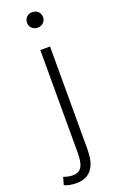

<svg xmlns="http://www.w3.org/2000/svg" viewBox="-226 -798 672 1095"><g transform="rotate(-20 110.0 -250.5)"><path d="M33 251C120 251 159 196 159 90V-533H100V88C100 155 89 202 30 202C9 202 -11 196 -25 191L-38 237C-21 245 6 251 33 251ZM130 -658C157 -658 179 -677 179 -704C179 -734 157 -752 130 -752C103 -752 82 -734 82 -704C82 -677 103 -658 130 -658Z"/></g></svg>

Font: Noto Sans JP Light
Style: Regular
Weight: 300
Designer: Ryoko NISHIZUKA (kana & ideographs); Paul D. Hunt (Latin, Greek & Cyrillic); Wenlong ZHANG (bopomofo); Sandoll Communica
Foundry: Adobe Systems Incorporated
Version: Version 1.004;PS 1.004;hotconv 1.0.82;makeotf.lib2.5.63406